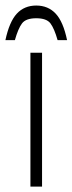

<svg xmlns="http://www.w3.org/2000/svg" viewBox="-58 -690 268 710"><path d="M54.5 0V-495H97.5V0ZM76 -669.5Q32 -669.5 4.2 -639.5Q-23.5 -609.5 -38 -541.5H-3Q9 -584 23.2 -603.2Q37.5 -622.5 76 -622.5Q114.5 -622.5 128.8 -603.2Q143 -584 155 -541.5H190Q176 -609.5 148 -639.5Q120 -669.5 76 -669.5Z"/></svg>

Font: Russolo 10pt ExtraLight
Style: Regular
Weight: 200
Designer: Micah Stupak-Hahn
Version: Version 1.000